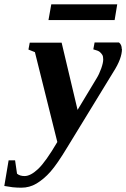

<svg xmlns="http://www.w3.org/2000/svg" viewBox="-118 -655 586 891"><path d="M447 -428H448Q448 -383 408 -321L194 29Q147 107 116 142Q86 176 51 197Q19 216 -19 216Q-39 216 -59 214Q-74 212 -98 208L-78 89H-48L-39 151Q-26 162 -4 162Q24 162 59 129Q94 96 148 4L44 -413L14 -425L20 -457H168L242 -145L330 -291Q342 -310 352 -338Q361 -364 361 -379Q361 -393 357 -400Q352 -408 345 -414Q338 -420 315 -426L321 -458H434Q447 -448 447 -428ZM107 -562 120 -635H426L414 -562Z"/></svg>

Font: Libra Serif Modern
Style: Bold Italic
Weight: 700
Italic angle: -12°
Designer: Stefan Peev, Context Ltd
Foundry: Stefan Peev, Context Ltd
Version: Version 1.000